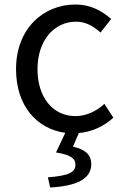

<svg xmlns="http://www.w3.org/2000/svg" viewBox="-20 -577 549 850"><path d="M202 253C319 247 384 215 384 150C384 105 354 84 303 72L329 12C386 7 439 -17 482 -56L442 -117C408 -86 364 -63 314 -63C214 -63 146 -146 146 -271C146 -396 218 -481 317 -481C360 -481 393 -461 425 -433L472 -493C433 -527 384 -557 313 -557C174 -557 51 -452 51 -271C51 -107 144 -6 269 11L228 98C291 108 314 124 314 152C314 185 286 201 192 208Z"/></svg>

Font: Microsoft YaHei
Style: Regular
Weight: 400
Designer: Ryoko NISHIZUKA 西塚涼子 (kana, bopomofo & ideographs); Paul D. Hunt (Latin, Greek & Cyrillic); Sandoll Communications 산돌커뮤니
Foundry: Adobe
Version: Version 2.001;hotconv 1.0.111;makeotfexe 2.5.65597